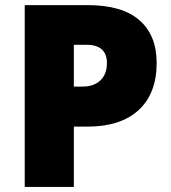

<svg xmlns="http://www.w3.org/2000/svg" viewBox="-20 -734 672 754"><path d="M595.2 -486.8Q595.2 -367.2 524.7 -302Q454.1 -236.8 324.2 -236.8H270V0H77.1V-713.9H324.2Q459.5 -713.9 527.3 -654.8Q595.2 -595.7 595.2 -486.8ZM270 -394H305.2Q348.6 -394 374.3 -418.5Q399.9 -442.9 399.9 -485.8Q399.9 -558.1 319.8 -558.1H270Z"/></svg>

Font: Open Sans ExtBd
Style: Bold
Weight: 800
Foundry: Ascender Corporation
Version: Version 1.10